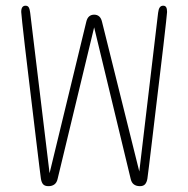

<svg xmlns="http://www.w3.org/2000/svg" viewBox="-20 -644 659 674"><path d="M150 9.5Q137.5 9.5 131.5 3Q125.5 -3.5 123.5 -17.5Q122.5 -25 118.2 -59Q114 -93 107.8 -144.5Q101.5 -196 94.5 -255.5Q87.5 -315 80.2 -374.2Q73 -433.5 67.2 -483.5Q61.5 -533.5 58 -565.5Q54.5 -597.5 54.5 -602Q54.5 -613.5 58.5 -618.8Q62.5 -624 69.5 -624Q77.5 -624 81 -618Q84.5 -612 86 -599L154 -36L283 -568Q286 -580.5 293 -586.5Q300 -592.5 310.5 -592.5Q321 -592.5 328 -586.5Q335 -580.5 338 -568L469 -42L535 -599Q536.5 -612 540.8 -618Q545 -624 553 -624Q560 -624 563.2 -618.8Q566.5 -613.5 566.5 -602Q566.5 -598.5 563 -567Q559.5 -535.5 553.8 -485.8Q548 -436 540.8 -376.5Q533.5 -317 526.5 -257Q519.5 -197 513.2 -145.2Q507 -93.5 502.8 -59.2Q498.5 -25 497.5 -17.5Q495.5 -4.5 489.5 2.5Q483.5 9.5 471.5 9.5H471Q458.5 9.5 450.2 3.5Q442 -2.5 439 -15L310.5 -548L182 -15Q179 -2.5 170.8 3.5Q162.5 9.5 150.5 9.5Z"/></svg>

Font: Sono ExtraLight Monospace ExtraLight
Style: Regular
Weight: 250
Version: Version 2.112